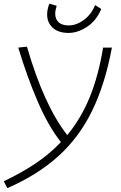

<svg xmlns="http://www.w3.org/2000/svg" viewBox="-40 -771 646 1022"><path d="M-1 230.5 -20 193.8Q74.2 149.4 149.9 98.4Q225.6 47.4 284.2 -14.6Q217.3 -99.6 160.9 -230.2Q104.5 -360.8 57.1 -517.6L103.5 -522.5Q193.4 -211.4 317.9 -51.8Q391.6 -140.6 438 -254.6Q484.4 -368.7 508.8 -517.6H555.7Q519.5 -323.7 450.9 -182.4Q382.3 -41 271.7 59.3Q161.1 159.7 -1 230.5ZM325.2 -595.7Q270.5 -595.7 240.7 -623.3Q210.9 -650.9 210.9 -693.8Q210.9 -720.7 222.7 -751.5L261.7 -740.2Q253.9 -715.3 253.9 -698.2Q253.9 -669.4 272 -652.6Q290 -635.7 325.7 -635.7Q365.7 -635.7 405.5 -664.3Q445.3 -692.9 466.3 -744.1L499 -723.1Q472.2 -659.7 422.6 -627.7Q373 -595.7 325.2 -595.7Z"/></svg>

Font: Cascadia Mono ExtraLight
Style: Italic
Weight: 200
Italic angle: -10°
Monospace: yes
Designer: Aaron Bell
Foundry: Saja Typeworks
Version: Version 2404.023; ttfautohint (v1.8.4)